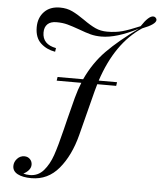

<svg xmlns="http://www.w3.org/2000/svg" viewBox="-61 -791 864 1032"><g transform="rotate(5 371.5 -275.5)"><path d="M743 -718Q743 -694 670 -666Q530 -573 462 -366H561L558 -346H456Q448 -320 445 -307L383 -65Q354 47 295 117.5Q236 188 147 188Q100 188 72.5 173.5Q45 159 45 131Q45 109 61 91.5Q77 74 100 74Q118 74 130 86Q142 98 142 116Q142 132 130.5 145.5Q119 159 102 167Q117 172 137 172Q182 172 211.5 138Q241 104 258.5 53Q276 2 298 -88Q302 -107 312 -145L342 -262Q355 -310 370 -346H237L240 -366H378Q420 -457 485 -523Q550 -589 653 -663Q537 -603 455 -603Q423 -603 396.5 -610Q370 -617 333 -631Q294 -645 268 -652Q242 -659 209 -659Q177 -659 160.5 -643Q144 -627 144 -598Q144 -534 218 -520L215 -500Q168 -508 136.5 -537.5Q105 -567 105 -623Q105 -674 136 -706.5Q167 -739 221 -739Q258 -739 287.5 -725Q317 -711 354 -685Q392 -658 420.5 -645Q449 -632 484 -632Q530 -632 566 -642Q602 -652 661 -677Q699 -735 724 -735Q732 -735 737 -730Q743 -724 743 -718Z"/></g></svg>

Font: Playfair Display
Style: Italic
Weight: 400
Italic angle: -14°
Designer: Claus Eggers Sørensen
Foundry: Claus Eggers Sørensen
Version: Version 1.200; ttfautohint (v1.6)